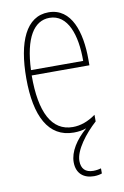

<svg xmlns="http://www.w3.org/2000/svg" viewBox="-86 -587 551 855"><g transform="rotate(-10 190.0 -160.0)"><path d="M216 139C216 90 268 23 318 -22V-52C283 -27 249 -15 214 -15C119 -15 72 -106 73 -273H334V-301C334 -421 300 -537 195 -537C94 -537 47 -429 47 -264C47 -94 99 10 214 10C235 10 254 7 271 1C222 43 190 93 190 140C190 192 223 217 269 217C284 217 297 214 305 211V188C299 190 284 193 270 193C234 193 216 174 216 139ZM195 -512C278 -512 311 -414 310 -297H74C80 -442 125 -512 195 -512Z"/></g></svg>

Font: Noto Sans Georgian ExtraCondensed Thin
Style: Regular
Weight: 100
Width: 2
Designer: Monotype Design Team, Akaki Razmadze
Foundry: Google LLC
Version: Version 2.005